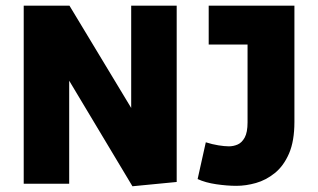

<svg xmlns="http://www.w3.org/2000/svg" viewBox="-20 -647 1120 676"><path d="M446.3 8.8 145.5 -493.2 223.6 -496.1V0H63.5V-627H224.6L520.5 -136.7L441.9 -133.8V-627H602.1V-6.3ZM812.5 7.3Q779.8 7.3 741.5 1.7Q703.1 -3.9 675.8 -16.6L704.6 -146Q727.5 -138.7 749 -135.3Q770.5 -131.8 786.1 -131.8Q801.8 -131.8 816.7 -138.2Q831.5 -144.5 841.6 -162.8Q851.6 -181.2 851.6 -215.8V-532.2L878.4 -490.2H714.8V-627H1016.6V-217.8Q1016.6 -150.4 997.6 -106.4Q978.5 -62.5 947.5 -37.6Q916.5 -12.7 881.1 -2.7Q845.7 7.3 812.5 7.3Z"/></svg>

Font: Anaheim ExtraBold
Style: Regular
Weight: 800
Version: Version 2.001